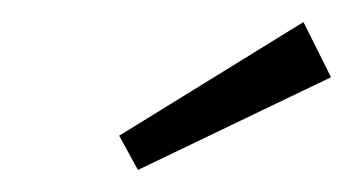

<svg xmlns="http://www.w3.org/2000/svg" viewBox="-20 -800 320 174"><path d="M255 -780 280 -730 105 -646 88 -677Z"/></svg>

Font: Fira Sans Extra Condensed Light
Style: Italic
Weight: 300
Width: 3
Italic angle: -8°
Designer: Carrois Corporate & Edenspiekermann AG
Foundry: Carrois Corporate GbR & Edenspiekermann AG
Version: Version 4.203